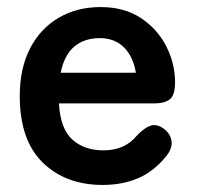

<svg xmlns="http://www.w3.org/2000/svg" viewBox="-20 -513 561 544"><path d="M271 11Q166 11 101 -52.5Q36 -116 36 -241Q36 -319 65 -375.5Q94 -432 146 -462.5Q198 -493 265 -493Q332 -493 379 -462Q426 -431 451 -382Q476 -333 476 -280Q476 -243 461 -231.5Q446 -220 417 -220H147Q151 -148 185 -117.5Q219 -87 273 -87Q334 -87 368 -129Q388 -150 405.5 -156.5Q423 -163 443 -149Q463 -135 466 -113Q469 -91 448 -67Q414 -26 370 -7.5Q326 11 271 11ZM152 -307H365Q357 -354 330.5 -379.5Q304 -405 263 -405Q219 -405 190.5 -381Q162 -357 152 -307Z"/></svg>

Font: Zen Maru Gothic
Style: Bold
Weight: 700
Designer: Yoshimichi Ohira
Foundry: Positype
Version: Version 1.001